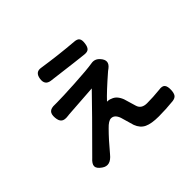

<svg xmlns="http://www.w3.org/2000/svg" viewBox="-175 -1051 1349 1349"><g transform="rotate(-45 500.0 -376.0)"><path d="M649.4 -640.6Q613.3 -643.6 350.6 -676.8Q298.8 -684.6 307.6 -741.2Q316.4 -798.8 369.1 -789.1Q517.6 -766.6 662.1 -754.9Q691.4 -752.9 701.2 -737.8Q710.9 -722.7 706.1 -691.4Q702.1 -662.1 689.5 -649.9Q676.8 -637.7 649.4 -640.6ZM516.6 -435.5Q500 -434.6 277.3 -418.9Q270.5 -418.9 260.7 -417Q225.6 -412.1 208.5 -424.8Q191.4 -437.5 188.5 -472.7Q185.5 -508.8 201.2 -524.4Q216.8 -540 253.9 -538.1H275.4Q327.1 -538.1 456.1 -545.4Q585 -552.7 638.7 -561.5Q677.7 -569.3 705.1 -538.1Q748 -490.2 699.2 -452.1Q697.3 -450.2 691.4 -446.3Q685.5 -442.4 683.6 -440.4Q573.2 -344.7 526.4 -293.9Q547.9 -293.9 563.5 -286.1Q602.5 -273.4 623 -220.7Q643.6 -148.4 649.4 -131.8Q662.1 -86.9 717.8 -86.9Q777.3 -86.9 843.8 -93.8Q878.9 -99.6 892.1 -84Q905.3 -68.4 903.3 -30.3Q901.4 -2 891.6 11.7Q881.8 25.4 856.4 29.3Q781.2 37.1 710 37.1Q638.7 37.1 600.1 19Q561.5 1 543.9 -45.9Q540 -57.6 515.6 -143.6Q499 -191.4 463.9 -191.4Q438.5 -191.4 401.4 -152.3Q348.6 -99.6 280.3 -17.6Q228.5 46.9 175.8 9.8Q141.6 -13.7 141.6 -36.6Q141.6 -59.6 173.8 -87.9Q404.3 -318.4 516.6 -435.5Z"/></g></svg>

Font: GenSenMaruGothic TW TTF Bold
Style: Regular
Weight: 700
Version: Version 1.301